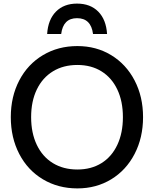

<svg xmlns="http://www.w3.org/2000/svg" viewBox="-20 -1034 855 1067"><path d="M40 -383Q40 -497 87 -587Q134 -677 218.5 -727.5Q303 -778 410 -778Q515 -778 598 -727.5Q681 -677 728 -587Q775 -497 775 -383Q775 -269 728 -178.5Q681 -88 598 -37.5Q515 13 410 13Q303 13 218.5 -37.5Q134 -88 87 -178.5Q40 -269 40 -383ZM410 -92Q487 -92 544 -127.5Q601 -163 632 -229Q663 -295 663 -383Q663 -471 632 -536.5Q601 -602 544 -637.5Q487 -673 410 -673Q332 -673 274 -637.5Q216 -602 184.5 -536.5Q153 -471 153 -383Q153 -295 184.5 -229Q216 -163 274 -127.5Q332 -92 410 -92ZM408 -1014Q482 -1014 526 -969.5Q570 -925 575 -845H497Q486 -933 408 -933Q331 -933 320 -845H242Q247 -925 291 -969.5Q335 -1014 408 -1014Z"/></svg>

Font: Application Medium
Style: Regular
Weight: 500
Designer: Wei Huang
Foundry: Wei Huang
Version: Version 0.012